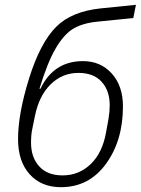

<svg xmlns="http://www.w3.org/2000/svg" viewBox="-20 -766 585 798"><path d="M233 12Q152 12 103.5 -41.5Q55 -95 55 -188Q55 -293 101 -440.5Q147 -588 214 -655Q277 -718 397 -731L545 -746L534 -691L385 -676Q324 -670 285 -647Q246 -624 211.5 -565Q177 -506 144 -397H148Q203 -512 325 -512Q398 -512 444.5 -460.5Q491 -409 491 -324Q491 -182 420.5 -85Q350 12 233 12ZM240 -37Q308 -37 357 -84Q406 -131 421 -217L431 -272Q436 -302 436 -328Q436 -389 402.5 -426Q369 -463 306 -463Q239 -463 190.5 -415.5Q142 -368 125 -283L114 -229Q109 -206 109 -173Q109 -112 143 -74.5Q177 -37 240 -37Z"/></svg>

Font: IBM Plex Sans Light
Style: Italic
Weight: 300
Italic angle: -11.31°
Designer: Mike Abbink, Paul van der Laan, Pieter van Rosmalen
Foundry: Bold Monday
Version: Version 3.0